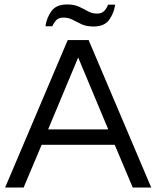

<svg xmlns="http://www.w3.org/2000/svg" viewBox="-20 -842 702 862"><path d="M3 0 284 -662H378L659 0H576L495 -192H167L86 0ZM196 -261H466L331 -584ZM401 -723Q368 -723 346.5 -733Q325 -743 306.5 -753Q288 -763 265 -763Q242 -763 231 -750Q220 -737 215 -724H184Q189 -761 210.5 -791.5Q232 -822 281 -822Q313 -822 334.5 -812Q356 -802 374.5 -791.5Q393 -781 416 -781Q438 -781 449.5 -794.5Q461 -808 465 -821H497Q492 -784 470.5 -753.5Q449 -723 401 -723Z"/></svg>

Font: Questrial
Style: Regular
Weight: 400
Designer: Joe Prince, Laura Meseguer
Foundry: Joe Prince, Laura Meseguer
Version: Version 2.000; ttfautohint (v1.8.3)